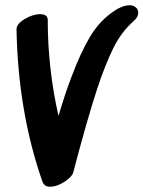

<svg xmlns="http://www.w3.org/2000/svg" viewBox="-20 -716 547 732"><path d="M475 -696Q486 -696 495 -690Q507 -682 507 -668Q507 -651 491 -637Q442 -594 411.5 -531.5Q381 -469 351 -379Q312 -260 259 -58Q254 -41 225 -22.5Q196 -4 171 -4Q149 -4 142 -23Q49 -288 43 -603Q42 -624 73.5 -643Q105 -662 133 -662Q162 -662 162 -640Q162 -455 203 -274Q229 -362 253 -424Q286 -513 323 -575.5Q360 -638 418 -676Q429 -684 445 -690Q461 -696 475 -696Z"/></svg>

Font: Sedgwick Ave Display
Style: Regular
Weight: 400
Designer: Kevin Burke, Pedro Vergani
Foundry: Google, Inc.
Version: Version 1.000